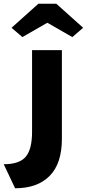

<svg xmlns="http://www.w3.org/2000/svg" viewBox="-62 -800 466 1030"><path d="M110 -93V-531H270V-55Q270 77 204.5 143.5Q139 210 19 210L-42 81Q42 81 76 41Q110 1 110 -93ZM0 -651 144 -780H240L384 -651L326 -601L192 -678L58 -601Z"/></svg>

Font: Lexend Exa HM Xlight
Style: Bold
Weight: 700
Designer: Bonnie Shaver-Troup, Thomas Jockin, Octavio Pardo
Foundry: Lexend
Version: Version 1.091